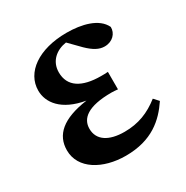

<svg xmlns="http://www.w3.org/2000/svg" viewBox="-135 -667 776 799"><g transform="rotate(-30 253.0 -267.5)"><path d="M462 -134C411 -94 359 -73 292 -73C216 -73 171 -103 171 -157C171 -206 211 -242 326 -242C335 -242 345 -241 356 -240V-324C346 -323 333 -323 323 -323C231 -323 178 -356 178 -424C178 -478 218 -510 266 -517L318 -464C347 -436 371 -422 398 -422C436 -422 461 -449 460 -480C435 -533 360 -551 288 -551C153 -551 66 -488 66 -401C66 -344 108 -284 219 -265C98 -248 45 -200 45 -126C45 -37 137 16 247 16C373 16 438 -44 483 -111Z"/></g></svg>

Font: Source Han Serif
Style: Bold
Weight: 700
Designer: Ryoko NISHIZUKA 西塚涼子 (kana & ideographs); Frank Grießhammer (Latin, Greek & Cyrillic); Wenlong ZHANG 张文龙 (bopomofo); San
Foundry: Adobe Systems Incorporated
Version: Version 1.001;PS 1.001;hotconv 16.6.54;makeotf.lib2.5.65590